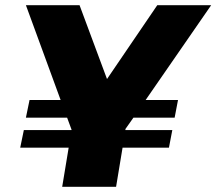

<svg xmlns="http://www.w3.org/2000/svg" viewBox="-20 -721 835 741"><path d="M795 -701 542 -335H667L654 -267H495L464 -223V-219H645L632 -151H453L428 0H220L245 -151H58L72 -219H256V-221L239 -267H80L94 -335H214L80 -701H287L393 -416L587 -701Z"/></svg>

Font: Gontserrat ExtraBold
Style: Italic
Weight: 800
Italic angle: -11.3°
Designer: Julieta Ulanovsky
Foundry: Julieta Ulanovsky
Version: Version 6.001